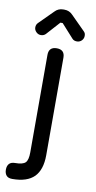

<svg xmlns="http://www.w3.org/2000/svg" viewBox="-105 -753 497 995"><g transform="rotate(10 143.5 -255.5)"><path d="M36 200C87.5 200 126 187.5 151 162.5C175.5 137.5 188 99.5 188 48C188 48 188 -465 188 -465C188 -465 188 -465 188 -465C188 -493 174 -507 146 -507C146 -507 146 -507 146 -507C118 -507 104 -493 104 -465C104 -465 104 48 104 48C104 48 104 48 104 48C104 75 99.5 93 90.5 102C81 111.5 63 116 36 116C36 116 36 116 36 116C22.5 116 12.5 119.5 5.5 126.5C-1.5 134 -5 144.5 -5 158C-5 158 -5 158 -5 158C-5 171.5 -1.5 181.5 5 189C11.5 196.5 21.5 200 36 200C36 200 36 200 36 200ZM52 -560C62 -560 70.5 -563.5 77 -570C77 -570 141 -641 141 -641C141 -641 153 -641 153 -641C153 -641 217 -570 217 -570C217 -570 217 -570 217 -570C222.5 -563.5 231 -560 242 -560C242 -560 242 -560 242 -560C251.5 -560 260 -563.5 267 -570.5C273.5 -577.5 277 -585.5 277 -595C277 -595 277 -595 277 -595C277 -599.5 276.5 -604 275 -608C273.5 -612 270.5 -615.5 267 -619C267 -619 194 -692 194 -692C194 -692 194 -692 194 -692C182.5 -704.5 167.5 -711 150 -711C150 -711 144 -711 144 -711C144 -711 144 -711 144 -711C126.5 -711 111.5 -704.5 100 -692C100 -692 27 -619 27 -619C27 -619 27 -619 27 -619C23.5 -615.5 21 -612 19.5 -608C18 -604 17 -599.5 17 -595C17 -595 17 -595 17 -595C17 -585.5 20.5 -577.5 27.5 -570.5C34.5 -563.5 42.5 -560 52 -560C52 -560 52 -560 52 -560Z"/></g></svg>

Font: Jura-Fortis-Bold
Style: Bold
Weight: 500
Designer: Daniel Johnson, Alexei Vanyashin, Mirko Velimirovic
Foundry: Daniel Johnson
Version: ""